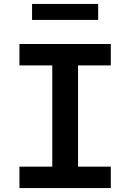

<svg xmlns="http://www.w3.org/2000/svg" viewBox="-20 -953 660 973"><path d="M78.5 0H541.5V-108.5H375.5V-621.5H541.5V-730H78.5V-621.5H245V-108.5H78.5ZM477.5 -933H142.5V-852H477.5Z"/></svg>

Font: Monaspace Neon SemiBold
Style: Regular
Weight: 600
Designer: Riley Cran & the Lettermatic Team
Foundry: Lettermatic
Version: Version 1.200 (Monaspace Neon)